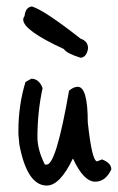

<svg xmlns="http://www.w3.org/2000/svg" viewBox="-20 -555 367 595"><path d="M59 -301 77 -311Q101 -311 112 -282Q96 -208 96 -130Q96 -91 119 -45H125Q154 -45 194 -274Q208 -286 221 -286Q252 -286 252 -176Q265 -55 281 -55L296 -61Q325 -50 325 -30Q307 8 275 8Q239 8 206 -64Q166 20 125 20Q64 20 40 -107L37 -139V-149Q37 -229 59 -301ZM253 -406Q249 -378 230 -376Q187 -389 178 -403Q52 -461 52 -494Q52 -500 56 -505Q59 -533 79 -535Q118 -523 230 -435Q252 -428 253 -406Z"/></svg>

Font: Just Me Again Down Here
Style: Regular
Weight: 400
Designer: Kimberly Geswein
Foundry: Kimberly Geswein
Version: Version 1.002 2007